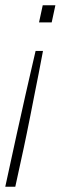

<svg xmlns="http://www.w3.org/2000/svg" viewBox="-21 -530 247 728"><path d="M-1 178 31 31Q36 7 43 -24Q50 -55 58 -91Q66 -127 75 -167.5Q84 -208 94 -250.5Q104 -293 114 -337H142Q134 -293 125.5 -250.5Q117 -208 109 -167.5Q101 -127 94 -91Q87 -55 80.5 -24Q74 7 69 31L37 178ZM127 -445 141 -510H189L175 -445Z"/></svg>

Font: Saira SemiExpanded Thin
Style: Italic
Weight: 250
Width: 6
Italic angle: -12°
Designer: Hector Gatti with collaboration of the Omnibus-Type team
Foundry: Omnibus-Type
Version: Version 1.101